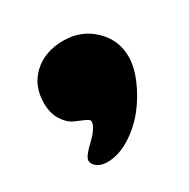

<svg xmlns="http://www.w3.org/2000/svg" viewBox="-87 -850 473 480"><g transform="rotate(-30 149.5 -610.0)"><path d="M55.2 -477.5Q55.2 -484.4 64 -495.1Q72.8 -505.9 83.3 -515.4Q93.8 -524.9 102.5 -537.1Q111.3 -549.3 111.3 -559.1Q111.3 -564.5 98.6 -569.8Q85.9 -575.2 71 -581.8Q56.2 -588.4 43.5 -608.2Q30.8 -627.9 30.8 -657.7Q30.8 -707.5 64 -738.3Q97.2 -769 150.9 -769Q201.7 -769 237.1 -735.4Q272.5 -701.7 272.5 -652.8Q272.5 -623.5 257.3 -588.1Q242.2 -552.7 218 -522.2Q193.8 -491.7 160.6 -471.2Q127.4 -450.7 95.2 -450.7Q77.1 -450.7 66.2 -459Q55.2 -467.3 55.2 -477.5Z"/></g></svg>

Font: Coustard Black
Style: Regular
Weight: 900
Foundry: vernon adams
Version: Version 1.001;